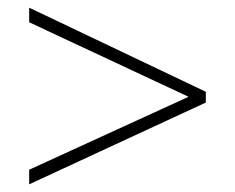

<svg xmlns="http://www.w3.org/2000/svg" viewBox="-20 -595 612 500"><path d="M56 -115V-153L471 -343L56 -537V-575L516 -356V-328Z"/></svg>

Font: Noto Sans Kannada ExtraLight
Style: Regular
Weight: 200
Designer: Jelle Bosma - Monotype Design Team
Foundry: Monotype Imaging Inc.
Version: Version 2.005; ttfautohint (v1.8.4.7-5d5b)